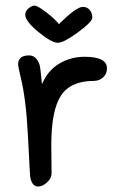

<svg xmlns="http://www.w3.org/2000/svg" viewBox="-20 -675 425 700"><path d="M282 -650Q298 -650 307.5 -638Q317 -626 316.5 -610.5Q316 -595 264 -557Q212 -519 191 -519Q168 -519 120 -558.5Q72 -598 72 -621Q72 -635 84.5 -645Q97 -655 107 -654.5Q117 -654 147.5 -631Q178 -608 195 -587Q258 -650 282 -650ZM167 -146 168 -43Q168 -25 151.5 -10Q135 5 119 5Q96 5 90 -31Q89 -39 82 -177.5Q75 -316 55 -395Q46 -433 46 -440Q46 -473 86 -473Q103 -473 113 -460Q123 -447 125.5 -433.5Q128 -420 130 -397Q132 -374 133 -368Q154 -418 196 -443Q238 -468 288 -468Q370 -468 370 -426Q370 -405 355.5 -392.5Q341 -380 322 -380Q237 -380 202 -326Q167 -272 167 -146Z"/></svg>

Font: Patrick Hand
Style: Regular
Weight: 400
Designer: Patrick Wagesreiter
Foundry: Patrick Wagesreiter
Version: Version 1.003;PS 001.003;hotconv 1.0.70;makeotf.lib2.5.58329